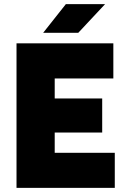

<svg xmlns="http://www.w3.org/2000/svg" viewBox="-20 -910 626 930"><path d="M60 0V-700H529V-530H245V-433H475V-268H245V-170H536V0ZM189 -751 299 -890H489L359 -751Z"/></svg>

Font: Figtree Black
Style: Regular
Weight: 900
Designer: Erik Kennedy
Foundry: Erik Kennedy
Version: Version 2.001;gftools[0.9.30]